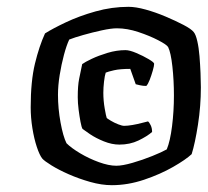

<svg xmlns="http://www.w3.org/2000/svg" viewBox="-20 -756 609 563"><path d="M308 -213Q278 -213 244.5 -222.5Q211 -232 181.5 -245Q152 -258 131 -271Q110 -284 104 -291Q96 -301 88 -325Q80 -349 75 -380Q70 -411 70 -441Q70 -518 82.5 -569.5Q95 -621 112 -658Q134 -672 173 -690.5Q212 -709 260 -722.5Q308 -736 357 -736Q378 -736 407 -728Q436 -720 465.5 -707.5Q495 -695 518 -683Q541 -671 548 -662Q554 -655 558.5 -635.5Q563 -616 565 -591Q567 -566 568 -541.5Q569 -517 569 -500Q569 -445 560.5 -390.5Q552 -336 542 -304Q525 -288 487.5 -266.5Q450 -245 402.5 -229Q355 -213 308 -213ZM321 -270Q339 -270 368.5 -278.5Q398 -287 426.5 -298.5Q455 -310 469 -318Q479 -342 484.5 -386Q490 -430 490 -476Q490 -520 485.5 -561Q481 -602 473 -618Q469 -625 444 -638Q419 -651 386 -662Q353 -673 323 -673Q306 -673 278.5 -667Q251 -661 224.5 -653.5Q198 -646 183 -640Q175 -623 167.5 -595Q160 -567 155 -536Q150 -505 150 -478Q150 -438 157.5 -397Q165 -356 175 -336Q189 -322 215 -306.5Q241 -291 270 -280.5Q299 -270 321 -270ZM330 -332Q308 -332 284.5 -341.5Q261 -351 244 -362.5Q227 -374 222 -378Q219 -383 216 -399Q213 -415 210.5 -434.5Q208 -454 208 -471Q208 -505 212 -524.5Q216 -544 221 -568Q229 -574 249 -583.5Q269 -593 295.5 -601Q322 -609 348 -609Q360 -609 380 -600.5Q400 -592 416 -582.5Q432 -573 432 -569Q432 -563 428 -549Q424 -535 419 -522Q414 -509 409 -504Q399 -504 390.5 -506Q382 -508 378 -509L362 -554Q332 -554 314.5 -550Q297 -546 290 -543Q287 -534 285 -516.5Q283 -499 283 -484Q283 -461 287 -438Q291 -415 293 -410Q295 -408 305 -402Q315 -396 326.5 -391.5Q338 -387 344 -387Q354 -387 368.5 -389.5Q383 -392 396 -395.5Q409 -399 414 -400Q418 -397 422 -388.5Q426 -380 426 -369Q411 -356 386 -344Q361 -332 330 -332Z"/></svg>

Font: Texturina 72pt 72pt Black
Style: Italic
Weight: 900
Italic angle: -11°
Designer: Guillermo Torres Carreño
Foundry: Omnibus-Type
Version: Version 1.002; ttfautohint (v1.8.3)